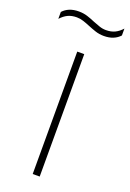

<svg xmlns="http://www.w3.org/2000/svg" viewBox="-184 -824 596 877"><g transform="rotate(20 113.5 -385.0)"><path d="M96 0V-595H130V0ZM185 -703.5Q163 -703.5 143.5 -710Q124 -716.5 106 -724Q89.5 -731 73.5 -736.2Q57.5 -741.5 41 -741.5Q16.5 -741.5 -1.8 -732.8Q-20 -724 -36.5 -706V-739.5Q-23 -754.5 -3.8 -762.2Q15.5 -770 41 -770Q63 -770 82.8 -763.8Q102.5 -757.5 120.5 -749.5Q137 -743 152.8 -737.5Q168.5 -732 185 -732Q210 -732 228.2 -740.8Q246.5 -749.5 262.5 -767.5V-734Q249.5 -719.5 230.2 -711.5Q211 -703.5 185 -703.5Z"/></g></svg>

Font: Encode Sans SC Thin
Style: Regular
Weight: 250
Designer: Multiple Designers
Foundry: Impallari Type
Version: Version 3.002